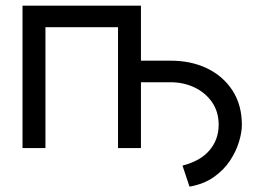

<svg xmlns="http://www.w3.org/2000/svg" viewBox="-20 -536 931 695"><path d="M490.2 -515.6V-316.4H594.7Q670.4 -316.9 729 -288.8Q787.6 -260.7 821.5 -208.5Q855.5 -156.2 855.5 -84Q855.5 -56.6 845 -22.2Q834.5 12.2 812.3 45.9Q790 79.6 753.9 105Q717.8 130.4 666 139.6L640.6 63.5Q706.5 46.4 739 7.3Q771.5 -31.7 771.5 -84Q771.5 -131.8 747.3 -166.5Q723.1 -201.2 682.9 -220Q642.6 -238.8 594.7 -238.3H490.2V0H407.2V-437.5H144.5V0H61.5V-515.6Z"/></svg>

Font: Inter Display
Style: Regular
Weight: 400
Designer: Rasmus Andersson
Foundry: rsms
Version: Version 4.000;git-37864ae